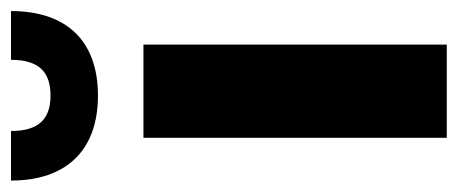

<svg xmlns="http://www.w3.org/2000/svg" viewBox="-278 -562 821 344"><g transform="rotate(-90 132.0 -390.5)"><path d="M56.6 0H223.6V-543.5H56.6ZM196.3 -780.8C196.3 -730 173.8 -710 132.3 -710C91.3 -710 68.8 -730 68.8 -780.8H-20C-20 -681.6 34.2 -625 132.3 -625C230.5 -625 283.7 -681.6 283.7 -780.8Z"/></g></svg>

Font: Estedad ExtraBold
Style: Regular
Weight: 800
Designer: Amin Abedi
Version: Version 7.3